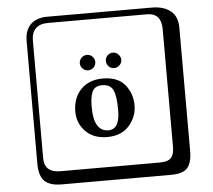

<svg xmlns="http://www.w3.org/2000/svg" viewBox="-62 -822 1223 1102"><g transform="rotate(-5 550.0 -271.0)"><path d="M563 -471Q563 -490 576 -503Q589 -516 607 -516Q619 -516 629 -510Q639 -504 645.5 -493.5Q652 -483 652 -471Q652 -453 638.5 -440Q625 -427 607 -427Q589 -427 576 -440Q563 -453 563 -471ZM413 -471Q413 -490 426.5 -503Q440 -516 458 -516Q476 -516 489 -503Q502 -490 502 -471Q502 -453 489 -440Q476 -427 458 -427Q440 -427 426.5 -440Q413 -453 413 -471ZM363 -197Q363 -275 409.5 -324Q456 -373 536 -373Q623 -373 664 -322.5Q705 -272 705 -204Q705 -138 660 -87Q615 -36 534 -36Q454 -36 408.5 -83.5Q363 -131 363 -197ZM530 -335Q507 -335 492 -326Q477 -317 470.5 -298.5Q464 -280 461.5 -261.5Q459 -243 459 -215Q459 -74 544 -74Q609 -74 609 -184Q609 -266 592.5 -300.5Q576 -335 530 -335ZM249 -718Q204 -718 180 -694Q156 -670 156 -625V53Q156 136 249 136H821Q866 136 885 117Q904 98 904 53V-625Q904 -718 821 -718ZM1000 84Q1000 153 973.5 182.5Q947 212 881 212H249Q181 212 150.5 181.5Q120 151 120 84V-625Q120 -687 154 -720.5Q188 -754 249 -754H851Q921 -754 960.5 -722Q1000 -690 1000 -625Z"/></g></svg>

Font: Libertinus Keyboard
Style: Regular
Weight: 700
Designer: Philipp H. Poll
Foundry: Khaled Hosny
Version: Version 6.7